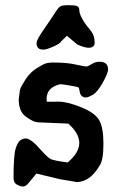

<svg xmlns="http://www.w3.org/2000/svg" viewBox="-20 -670 461 726"><path d="M232.9 -534.7 210.4 -512.7Q206.5 -503.9 175.3 -491.2Q154.8 -482.4 143.1 -482.4Q118.2 -482.4 118.2 -507.3Q118.2 -519.5 146 -559.3Q173.8 -599.1 187.3 -620.6Q200.7 -642.1 208.7 -646.2Q216.8 -650.4 239.7 -650.4Q262.7 -650.4 271.2 -647Q279.8 -643.6 279.8 -631.6Q279.8 -619.6 290.5 -599.6Q301.3 -579.6 317.4 -561.3Q333.5 -543 336.4 -525.4Q337.9 -515.6 337.9 -509.3Q337.9 -502.9 336.4 -500Q331.1 -489.3 315.9 -489.3Q299.3 -489.3 272 -502ZM356.4 -436.5Q388.7 -436.5 388.7 -407.2Q388.7 -393.1 368.2 -356.9Q347.7 -320.8 330.6 -311.3Q313.5 -301.8 306.6 -301.8H298.3L296.4 -302.7Q284.2 -307.1 281.7 -321.8Q279.3 -336.4 277.3 -339.4Q272.5 -341.8 245.6 -346.4Q218.8 -351.1 207.5 -351.6Q156.2 -339.4 156.2 -295.9Q156.2 -290.5 157.2 -285.2H164.1Q170.4 -285.6 202.1 -285.6Q233.9 -285.6 285.9 -264.9Q337.9 -244.1 354.5 -216.6Q371.1 -189 371.1 -126.2Q371.1 -63.5 356.4 -43.5Q321.3 16.6 271.5 18.6L207.5 7.8L117.7 -13.7L83.5 27.3Q75.2 35.2 66.4 35.2Q57.6 35.2 44.4 28.3Q31.2 21.5 31.2 3.4Q31.2 -83 39.1 -107.9Q46.9 -132.8 57.1 -139.6Q67.4 -146.5 77.1 -146.5Q97.7 -146.5 137.2 -100.1Q162.1 -72.8 171.9 -68.4Q187 -62 235.8 -55.7Q279.8 -92.8 279.8 -129.2Q279.8 -165.5 238.3 -202.6L122.6 -207.5H121.6Q104.5 -209.5 77.6 -229Q50.8 -248.5 50.8 -294.4V-294.9L55.7 -331.1Q59.1 -342.8 76.4 -369.6Q93.8 -396.5 119.6 -412.6Q145.5 -428.7 156.5 -431.2Q167.5 -433.6 181.6 -433.6Q233.9 -433.6 267.1 -425.8Q299.8 -418.5 307.6 -418.5Q307.6 -418.5 308.6 -418.5Q313.5 -419.4 326.9 -428Q340.3 -436.5 356.4 -436.5Z"/></svg>

Font: Drukaatie burti
Style: Demi
Weight: 600
Version: Version 0.14